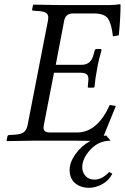

<svg xmlns="http://www.w3.org/2000/svg" viewBox="-20 -669 593 913"><path d="M403.8 224.1Q362.8 224.1 336.9 201.7Q311 179.2 311 139.2Q311 103.5 338.4 64.5Q365.7 25.4 409.7 1Q364.3 0 340.8 0H134.8Q102.5 0 13.2 2L11.2 0L15.1 -20Q17.1 -26.9 23.9 -26.9L53.2 -28.8Q81.1 -30.8 93.5 -40.8Q106 -50.8 110.8 -71.8L208 -570.8Q209.5 -578.6 209.5 -585Q209.5 -600.1 199.7 -607.2Q189.9 -614.3 167 -616.2L139.2 -618.2Q131.3 -618.2 132.8 -625L137.2 -645L139.2 -647Q229 -645 259.8 -645H502.9Q525.9 -645 548.8 -648.9Q552.7 -648.9 553.2 -646Q553.2 -583 544.9 -501L517.1 -496.1Q510.3 -555.2 493.7 -580.1Q477.1 -605 426.8 -605H327.1Q292 -605 285.2 -570.8L245.1 -360.8H367.2Q410.2 -360.8 422.9 -402.8L430.2 -428.2Q432.1 -436 439 -436H460L462.9 -432.1Q446.3 -372.1 441.9 -341.8Q433.1 -298.8 429.2 -254.9L423.8 -252H402.8Q395 -252 397.9 -259.8L399.9 -285.2Q400.4 -290 400.4 -293.5Q400.4 -310.1 390.9 -316.7Q381.3 -323.2 358.9 -323.2H236.8L188 -71.8Q187 -65.4 187 -61.5Q187 -39.1 216.8 -39.1H347.2Q442.4 -39.1 502 -169.9L530.8 -165Q511.7 -119.6 473.1 -22.9Q478.5 -23.9 484.9 -24.9L505.9 0Q449.7 0 410.4 42Q371.1 84 371.1 126Q371.1 150.9 387 168Q402.8 185.1 429.2 185.1Q465.3 185.1 499 148.9L514.2 157.2Q497.1 190.4 465.3 207.3Q433.6 224.1 403.8 224.1Z"/></svg>

Font: Linux Libertine
Style: Italic
Weight: 400
Italic angle: -12°
Designer: Philipp H. Poll
Foundry: Philipp H. Poll
Version: Version 5.1.6 ; ttfautohint (v0.9)